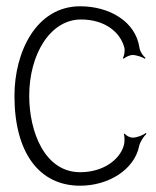

<svg xmlns="http://www.w3.org/2000/svg" viewBox="-20 -580 498 611"><path d="M26 -275C26 -95 104 11 235 11C325 11 408 -40 423 -116C426 -129 438 -147 446 -154L444 -157C436 -150 416 -142 402 -142C393 -142 380 -149 377 -155L374 -153C377 -147 377 -126 374 -117C361 -72 309 -32 235 -32C122 -32 73 -161 73 -275C73 -406 139 -518 238 -518C314 -518 364 -477 376 -427C378 -418 375 -401 371 -395L374 -393C378 -398 393 -405 402 -405C414 -405 434 -398 441 -393L443 -396C436 -401 426 -415 424 -427C412 -512 328 -560 235 -560C95 -560 26 -414 26 -275Z"/></svg>

Font: Armata Saber
Style: Rg
Weight: 400
Designer: Jasper
Foundry: Cannot Into Space Fonts
Version: Version 0.970